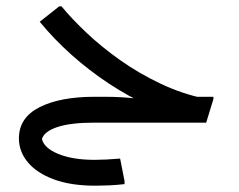

<svg xmlns="http://www.w3.org/2000/svg" viewBox="-20 -389 757 609"><path d="M586 -6Q522 -22 455.5 -52Q389 -82 326 -123.5Q263 -165 207 -215Q151 -265 106 -320L168 -369H175Q207 -330 254.5 -285Q302 -240 361.5 -198Q421 -156 489.5 -123.5Q558 -91 631 -76ZM279 0V-82H314Q341 -82 366 -80.5Q391 -79 407 -77Q423 -75 423 -75L517 -82H657V-75L634 0ZM282 200Q205 200 151 180Q97 160 68.5 126Q40 92 40 50Q40 -16 105.5 -49Q171 -82 279 -82V0Q204 0 162 14Q120 28 113 52Q120 81 165.5 99.5Q211 118 280 118Q296 118 317 117Q338 116 361 114L375 185V195Q349 198 324.5 199Q300 200 282 200Z"/></svg>

Font: Fustat Medium
Style: Regular
Weight: 500
Designer: Mohamed Gaber, Khaled Hosny, Laura Garcia Mut
Foundry: Kief Type Foundry, Alif Type Foundry, Hard Type Foundry
Version: Version 1.007